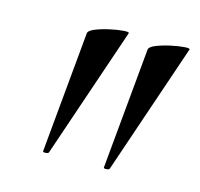

<svg xmlns="http://www.w3.org/2000/svg" viewBox="-63 -707 498 479"><g transform="rotate(15 186.0 -467.5)"><path d="M85 -298 114 -609Q114 -617 130 -623.5Q146 -630 166.5 -634.5Q187 -639 202 -640Q217 -641 215 -637L100 -299Q99 -296 92 -295.5Q85 -295 85 -298ZM242 -298 271 -609Q271 -617 287 -623.5Q303 -630 323.5 -634.5Q344 -639 359 -640Q374 -641 372 -637L257 -299Q256 -296 249 -295.5Q242 -295 242 -298Z"/></g></svg>

Font: Cormorant Garamond Light SemiBold
Style: Italic
Weight: 600
Italic angle: -10°
Version: Version 4.001